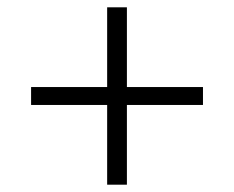

<svg xmlns="http://www.w3.org/2000/svg" viewBox="-20 -568 640 525"><path d="M273 -63V-281H65V-330H273V-548H327V-330H535V-281H327V-63Z"/></svg>

Font: IBM Plex Sans Thai Looped Light
Style: Regular
Weight: 300
Designer: Mike Abbink, Paul van der Laan, Pieter van Rosmalen, Ben Mitchell, Mark Frömberg
Foundry: Bold Monday
Version: Version 1.1